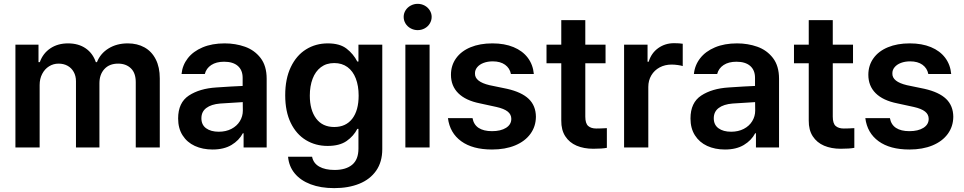

<svg xmlns="http://www.w3.org/2000/svg" viewBox="-20 -761 4976 991"><path d="M59.6 -530.3H178.7V-440.4H185.5Q201.7 -485.8 240 -511.5Q278.3 -537.1 331.1 -537.1Q384.8 -537.1 421.9 -511.7Q459 -486.3 474.6 -440.4H480.5Q498 -484.9 540.3 -511Q582.5 -537.1 639.6 -537.1Q688.5 -537.1 725.8 -516.4Q763.2 -495.6 783.9 -454.8Q804.7 -414.1 804.7 -356.4V0H680.7V-336.9Q680.7 -384.3 655.5 -408.4Q630.4 -432.6 589.8 -432.6Q544.4 -432.6 518.8 -404.5Q493.2 -376.5 493.2 -331.1V0H372.1V-341.8Q372.1 -368.7 360.6 -389.4Q349.1 -410.2 328.9 -421.4Q308.6 -432.6 282.2 -432.6Q255.4 -432.6 233.2 -418.7Q210.9 -404.8 197.8 -379.6Q184.6 -354.5 184.6 -322.3V0H59.6Z M1096.7 -309.6Q1181.2 -315.4 1232.4 -317.4V-359.4Q1232.4 -398.9 1207.5 -420.7Q1182.6 -442.4 1136.7 -442.4Q1096.2 -442.4 1070.3 -425.3Q1044.4 -408.2 1037.1 -378.9H917Q921.4 -424.3 949.2 -460.2Q977.1 -496.1 1025.9 -516.6Q1074.7 -537.1 1139.6 -537.1Q1195.3 -537.1 1244.4 -519.8Q1293.5 -502.4 1325 -461.7Q1356.4 -420.9 1356.4 -354.5V0H1237.3V-73.2H1233.4Q1213.9 -36.1 1174.8 -12.7Q1135.7 10.7 1077.1 10.7Q1025.9 10.7 985.6 -7.8Q945.3 -26.4 922.4 -62.5Q899.4 -98.6 899.4 -149.4Q899.4 -231.4 954.8 -267.8Q1010.3 -304.2 1096.7 -309.6ZM1109.4 -81.1Q1146 -81.1 1174.3 -95.7Q1202.6 -110.4 1218 -135.5Q1233.4 -160.6 1233.4 -190.4L1232.9 -233.9L1116.2 -226.6Q1070.3 -222.7 1044.9 -203.6Q1019.5 -184.6 1019.5 -150.4Q1019.5 -116.7 1043.9 -98.9Q1068.4 -81.1 1109.4 -81.1Z M1466.8 47.9H1590.8Q1597.2 81.5 1627.7 98.9Q1658.2 116.2 1707 116.2Q1765.1 116.2 1797.6 89.4Q1830.1 62.5 1830.1 5.9V-95.7H1824.2Q1805.7 -59.1 1769.3 -33.4Q1732.9 -7.8 1670.9 -7.8Q1608.9 -7.8 1559.1 -37.8Q1509.3 -67.9 1480.7 -126.7Q1452.1 -185.5 1452.1 -269.5Q1452.1 -354.5 1481 -414.8Q1509.8 -475.1 1559.6 -506.1Q1609.4 -537.1 1671.9 -537.1Q1733.9 -537.1 1769 -509.8Q1804.2 -482.4 1824.2 -443.4H1830.1V-530.3H1953.1V8.8Q1953.1 74.7 1921.6 119.9Q1890.1 165 1834.2 187.5Q1778.3 210 1705.1 210Q1635.3 210 1583.3 190.2Q1531.2 170.4 1501.2 134Q1471.2 97.7 1466.8 47.9ZM1831.1 -267.6Q1831.1 -317.9 1816.4 -356Q1801.8 -394 1773.4 -414.8Q1745.1 -435.5 1705.1 -435.5Q1664.6 -435.5 1636.2 -414.1Q1607.9 -392.6 1593.5 -354.5Q1579.1 -316.4 1579.1 -267.6Q1579.1 -192.9 1611.8 -149.2Q1644.5 -105.5 1705.1 -105.5Q1765.1 -105.5 1798.1 -148.2Q1831.1 -190.9 1831.1 -267.6Z M2072.3 -530.3H2197.3V0H2072.3ZM2063.5 -673.8Q2063.5 -691.9 2073.2 -707.5Q2083 -723.1 2099.9 -732.2Q2116.7 -741.2 2135.7 -741.2Q2155.3 -741.2 2171.9 -732.2Q2188.5 -723.1 2198.2 -707.5Q2208 -691.9 2208 -673.8Q2208 -655.3 2198.2 -639.4Q2188.5 -623.5 2171.9 -614.5Q2155.3 -605.5 2135.7 -605.5Q2116.7 -605.5 2099.9 -614.5Q2083 -623.5 2073.2 -639.4Q2063.5 -655.3 2063.5 -673.8Z M2523.4 -444.3Q2497.1 -444.3 2475.8 -436.3Q2454.6 -428.2 2442.9 -413.8Q2431.2 -399.4 2431.6 -381.8Q2430.2 -339.4 2506.8 -321.3L2596.7 -302.7Q2672.4 -285.6 2709 -250.5Q2745.6 -215.3 2746.1 -158.2Q2745.6 -108.4 2717.8 -70.1Q2689.9 -31.7 2638.9 -10.5Q2587.9 10.7 2519.5 10.7Q2419.4 10.7 2360.6 -32Q2301.8 -74.7 2292 -151.4H2418.9Q2424.8 -117.7 2450.4 -100.8Q2476.1 -84 2519.5 -84Q2564.5 -84 2591.8 -101.1Q2619.1 -118.2 2619.1 -147.5Q2619.1 -170.4 2600.3 -185.3Q2581.5 -200.2 2542 -209L2457 -227.5Q2383.3 -242.2 2345.5 -279.8Q2307.6 -317.4 2307.6 -375Q2307.6 -423.3 2334 -460.2Q2360.4 -497.1 2408.7 -517.1Q2457 -537.1 2521.5 -537.1Q2584 -537.1 2630.6 -517.8Q2677.2 -498.5 2704.1 -462.9Q2731 -427.2 2735.4 -378.9H2617.2Q2611.3 -409.2 2586.9 -426.8Q2562.5 -444.3 2523.4 -444.3Z M3105.5 -434.6H3001V-159.2Q3001 -124 3015.9 -110.8Q3030.8 -97.7 3057.6 -97.7Q3081.1 -97.7 3112.3 -99.6V2Q3087.9 6.8 3042 6.8Q2993.7 6.8 2956.3 -9Q2918.9 -24.9 2897.7 -57.6Q2876.5 -90.3 2877 -138.7V-434.6H2800.8V-530.3H2877V-657.2H3001V-530.3H3105.5Z M3201.2 -530.3H3322.3V-442.4H3328.1Q3341.8 -487.3 3377.4 -512.7Q3413.1 -538.1 3459 -538.1Q3486.3 -538.1 3503.9 -535.2V-419.9Q3495.6 -422.9 3478.5 -425.3Q3461.4 -427.7 3446.3 -427.7Q3412.1 -427.7 3384.8 -413.1Q3357.4 -398.4 3341.8 -372.1Q3326.2 -345.7 3326.2 -312.5V0H3201.2Z M3741.2 -309.6Q3825.7 -315.4 3877 -317.4V-359.4Q3877 -398.9 3852.1 -420.7Q3827.1 -442.4 3781.2 -442.4Q3740.7 -442.4 3714.8 -425.3Q3689 -408.2 3681.6 -378.9H3561.5Q3565.9 -424.3 3593.8 -460.2Q3621.6 -496.1 3670.4 -516.6Q3719.2 -537.1 3784.2 -537.1Q3839.8 -537.1 3888.9 -519.8Q3938 -502.4 3969.5 -461.7Q4001 -420.9 4001 -354.5V0H3881.8V-73.2H3877.9Q3858.4 -36.1 3819.3 -12.7Q3780.3 10.7 3721.7 10.7Q3670.4 10.7 3630.1 -7.8Q3589.8 -26.4 3566.9 -62.5Q3543.9 -98.6 3543.9 -149.4Q3543.9 -231.4 3599.4 -267.8Q3654.8 -304.2 3741.2 -309.6ZM3753.9 -81.1Q3790.5 -81.1 3818.8 -95.7Q3847.2 -110.4 3862.5 -135.5Q3877.9 -160.6 3877.9 -190.4L3877.4 -233.9L3760.7 -226.6Q3714.8 -222.7 3689.5 -203.6Q3664.1 -184.6 3664.1 -150.4Q3664.1 -116.7 3688.5 -98.9Q3712.9 -81.1 3753.9 -81.1Z M4382.8 -434.6H4278.3V-159.2Q4278.3 -124 4293.2 -110.8Q4308.1 -97.7 4335 -97.7Q4358.4 -97.7 4389.6 -99.6V2Q4365.2 6.8 4319.3 6.8Q4271 6.8 4233.6 -9Q4196.3 -24.9 4175 -57.6Q4153.8 -90.3 4154.3 -138.7V-434.6H4078.1V-530.3H4154.3V-657.2H4278.3V-530.3H4382.8Z M4677.7 -444.3Q4651.4 -444.3 4630.1 -436.3Q4608.9 -428.2 4597.2 -413.8Q4585.4 -399.4 4585.9 -381.8Q4584.5 -339.4 4661.1 -321.3L4751 -302.7Q4826.7 -285.6 4863.3 -250.5Q4899.9 -215.3 4900.4 -158.2Q4899.9 -108.4 4872.1 -70.1Q4844.2 -31.7 4793.2 -10.5Q4742.2 10.7 4673.8 10.7Q4573.7 10.7 4514.9 -32Q4456.1 -74.7 4446.3 -151.4H4573.2Q4579.1 -117.7 4604.7 -100.8Q4630.4 -84 4673.8 -84Q4718.8 -84 4746.1 -101.1Q4773.4 -118.2 4773.4 -147.5Q4773.4 -170.4 4754.6 -185.3Q4735.8 -200.2 4696.3 -209L4611.3 -227.5Q4537.6 -242.2 4499.8 -279.8Q4461.9 -317.4 4461.9 -375Q4461.9 -423.3 4488.3 -460.2Q4514.6 -497.1 4563 -517.1Q4611.3 -537.1 4675.8 -537.1Q4738.3 -537.1 4784.9 -517.8Q4831.5 -498.5 4858.4 -462.9Q4885.3 -427.2 4889.6 -378.9H4771.5Q4765.6 -409.2 4741.2 -426.8Q4716.8 -444.3 4677.7 -444.3Z"/></svg>

Font: Pretendard Std SemiBold
Style: Regular
Weight: 600
Designer: Base glyphs from Inter by Rasmus Andersson; Hangeul glyphs from Noto Sans CJK(Source Han Sans) by Jang Soo-young and Kan
Foundry: Kil Hyung-jin
Version: Version 1.309